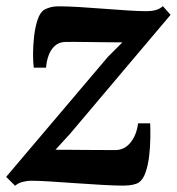

<svg xmlns="http://www.w3.org/2000/svg" viewBox="-30 -587 569 618"><path d="M363.9 -450.6Q350.1 -450.7 330.5 -450.9Q310.9 -451 289 -451.3Q267.2 -451.5 246 -451.8Q224.8 -452.2 207.3 -452.2Q189.7 -452.2 179.6 -452Q160.1 -451.4 147 -439.8Q133.9 -428.3 126.9 -409.7Q119.8 -391.1 118.3 -369.2H78.7Q76.4 -385.9 76.4 -413.4Q76.4 -440.8 79.8 -470.4Q83.2 -500.1 91.1 -523.7Q99 -547.3 112.7 -555.8Q118.4 -559.3 130.2 -562.9Q141.9 -566.6 160.1 -566.6Q187.3 -566.6 225.5 -564.3Q263.8 -562 304.8 -558.8Q345.8 -555.6 382.2 -553.3Q418.6 -551 441.4 -551Q457.8 -551 471 -554.6Q484.2 -558.1 494.3 -567.1L519 -539.3L194.9 -155.7L148.5 -105Q168.6 -105 193 -104.8Q217.4 -104.6 243.4 -104.4Q269.5 -104.3 294.6 -104.1Q319.7 -104 341.3 -104Q370.9 -104 390.4 -128.6Q410 -153.1 414.4 -190.1H453.3Q454.3 -171.4 453.9 -143.4Q453.6 -115.3 450.2 -85.9Q446.8 -56.4 438.8 -32.9Q430.9 -9.4 416.9 0.4Q410.8 4.6 398 7.5Q385.2 10.4 366.5 10.4Q338.4 10.4 297.4 8Q256.3 5.6 212.5 2.6Q168.7 -0.4 130.5 -2.9Q92.4 -5.3 69.7 -5.3Q58.3 -5.3 43.4 -1.6Q28.4 2 18.7 11L-10.2 -17.7L317.3 -404Z"/></svg>

Font: Merriweather Light
Style: Italic
Weight: 300
Italic angle: -7.8°
Designer: Eben Sorkin
Foundry: Eben Sorkin
Version: Version 2.101